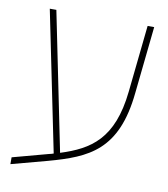

<svg xmlns="http://www.w3.org/2000/svg" viewBox="-73 -646 653 748"><g transform="rotate(10 253.0 -272.5)"><path d="M18 39 160 1C316 -42 426 -89 449 -319L477 -584H451L423 -319C403 -129 317 -75 201 -38L90 -584H64L177 -31C171 -29 165 -27 159 -26L18 12Z"/></g></svg>

Font: Noto Sans Hebrew SemiCondensed Thin
Style: Regular
Weight: 100
Width: 4
Designer: Monotype Design Team
Foundry: Monotype Imaging Inc.
Version: Version 2.004